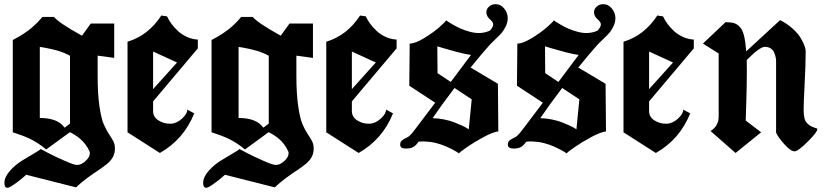

<svg xmlns="http://www.w3.org/2000/svg" viewBox="-20 -723 3938 916"><path d="M347.7 64Q368.2 64 388.4 44.9Q408.7 25.9 408.7 8.3Q408.7 3.9 407.2 0Q399.4 -18.6 387 -34.7Q374.5 -50.8 362.3 -60.8Q350.1 -70.8 338.9 -78.1Q327.6 -85.4 320.8 -88.9L314 -91.8V-92.8L200.2 -9.8Q180.7 -26.9 157.7 -41.3Q134.8 -55.7 115.5 -64.2Q96.2 -72.8 79.8 -78.6Q63.5 -84.5 52.7 -87.9Q42 -91.3 41 -91.8V-532.2Q68.8 -546.4 93 -562.3Q117.2 -578.1 132.6 -591.6Q147.9 -605 158.7 -616Q169.4 -627 175.5 -634.3Q181.6 -641.6 182.1 -642.1H237.8Q260.7 -613.8 371.1 -552.7L413.1 -610.8H524.9V-446.8L445.8 -457.5V-361.3Q445.8 -276.4 454.3 -217Q462.9 -157.7 475.1 -129.9Q487.3 -102.1 499.3 -84.2Q511.2 -66.4 519.8 -50.8Q528.3 -35.2 528.3 -14.6Q528.3 8.3 518.3 26.6Q508.3 44.9 488.8 60.5Q469.2 76.2 447.8 90.1Q426.3 104 396.5 126Q366.7 147.9 342.8 170.9L105 110.8Q97.2 117.7 85.2 127.9Q73.2 138.2 49.1 155.5Q24.9 172.9 16.1 172.9Q1 172.9 1 149.9Q1 121.6 27.6 91.8Q54.2 62 85.9 42.7Q117.7 23.4 145.3 7.3Q172.9 -8.8 173.8 -12.2Q189.5 -3.9 213.6 8.8Q237.8 21.5 285.2 42.7Q332.5 64 347.7 64ZM314 -133.3V-457Q301.3 -464.4 284.9 -470.9Q268.6 -477.5 253.7 -481.7Q238.8 -485.8 223.4 -489.3Q208 -492.7 197.3 -494.6Q186.5 -496.6 178.2 -498L169.9 -499V-160.2Q255.9 -160.2 288.1 -113.8Z M588.4 -91.8V-523.9Q688 -554.2 749.5 -648.9L776.9 -645Q785.2 -627 798.1 -609.4Q811 -591.8 829.1 -575Q847.2 -558.1 871.8 -546.9Q896.5 -535.6 923.8 -534.2V-492.2L710.4 -239.3V-192.9Q710.4 -165 736.3 -148.4Q762.2 -131.8 793.5 -132.8Q821.8 -133.3 847.7 -156.5Q873.5 -179.7 873.5 -200.2L906.7 -182.1Q856.4 -57.6 742.7 6.8ZM710.4 -297.9 824.7 -424.8 710.4 -477.1Z M1295.9 64Q1316.4 64 1336.7 44.9Q1356.9 25.9 1356.9 8.3Q1356.9 3.9 1355.5 0Q1347.7 -18.6 1335.2 -34.7Q1322.8 -50.8 1310.5 -60.8Q1298.3 -70.8 1287.1 -78.1Q1275.9 -85.4 1269 -88.9L1262.2 -91.8V-92.8L1148.4 -9.8Q1128.9 -26.9 1106 -41.3Q1083 -55.7 1063.7 -64.2Q1044.4 -72.8 1028.1 -78.6Q1011.7 -84.5 1001 -87.9Q990.2 -91.3 989.3 -91.8V-532.2Q1017.1 -546.4 1041.3 -562.3Q1065.4 -578.1 1080.8 -591.6Q1096.2 -605 1106.9 -616Q1117.7 -627 1123.8 -634.3Q1129.9 -641.6 1130.4 -642.1H1186Q1209 -613.8 1319.3 -552.7L1361.3 -610.8H1473.1V-446.8L1394 -457.5V-361.3Q1394 -276.4 1402.6 -217Q1411.1 -157.7 1423.3 -129.9Q1435.5 -102.1 1447.5 -84.2Q1459.5 -66.4 1468 -50.8Q1476.6 -35.2 1476.6 -14.6Q1476.6 8.3 1466.6 26.6Q1456.5 44.9 1437 60.5Q1417.5 76.2 1396 90.1Q1374.5 104 1344.7 126Q1314.9 147.9 1291 170.9L1053.2 110.8Q1045.4 117.7 1033.4 127.9Q1021.5 138.2 997.3 155.5Q973.1 172.9 964.4 172.9Q949.2 172.9 949.2 149.9Q949.2 121.6 975.8 91.8Q1002.4 62 1034.2 42.7Q1065.9 23.4 1093.5 7.3Q1121.1 -8.8 1122.1 -12.2Q1137.7 -3.9 1161.9 8.8Q1186 21.5 1233.4 42.7Q1280.8 64 1295.9 64ZM1262.2 -133.3V-457Q1249.5 -464.4 1233.2 -470.9Q1216.8 -477.5 1201.9 -481.7Q1187 -485.8 1171.6 -489.3Q1156.2 -492.7 1145.5 -494.6Q1134.8 -496.6 1126.5 -498L1118.2 -499V-160.2Q1204.1 -160.2 1236.3 -113.8Z M1536.6 -91.8V-523.9Q1636.2 -554.2 1697.8 -648.9L1725.1 -645Q1733.4 -627 1746.3 -609.4Q1759.3 -591.8 1777.3 -575Q1795.4 -558.1 1820.1 -546.9Q1844.7 -535.6 1872.1 -534.2V-492.2L1658.7 -239.3V-192.9Q1658.7 -165 1684.6 -148.4Q1710.4 -131.8 1741.7 -132.8Q1770 -133.3 1795.9 -156.5Q1821.8 -179.7 1821.8 -200.2L1855 -182.1Q1804.7 -57.6 1690.9 6.8ZM1658.7 -297.9 1772.9 -424.8 1658.7 -477.1Z M2343.3 -703.1Q2369.1 -703.1 2385.7 -682.1Q2402.3 -661.1 2402.3 -636.2Q2402.3 -616.7 2392.8 -597.2Q2383.3 -577.6 2373.8 -566.7Q2364.3 -555.7 2344.5 -536.9Q2324.7 -518.1 2319.3 -512.2Q2281.7 -470.7 2225.1 -400.9L2355.5 -323.2L2357.4 -96.2Q2331.1 -92.8 2285.9 -68.4Q2240.7 -43.9 2207.8 -21Q2174.8 2 2169.4 8.8L2166 6.3Q2162.6 3.9 2157.7 1Q2152.8 -2 2145 -6.3Q2137.2 -10.7 2128.7 -14.9Q2120.1 -19 2109.1 -23.9Q2098.1 -28.8 2086.7 -32.7Q2075.2 -36.6 2061.5 -40.3Q2047.9 -43.9 2034.4 -45.7Q2021 -47.4 2006.1 -48.1Q1991.2 -48.8 1976.6 -46.9Q1966.8 -31.2 1953.4 -22.7Q1939.9 -14.2 1917 -14.2Q1889.2 -14.2 1889.2 -32.7Q1889.2 -44.4 1895.5 -51Q1901.9 -57.6 1913.8 -63.2Q1925.8 -68.8 1929.7 -71.8Q1934.6 -75.7 1940.2 -81.5Q1945.8 -87.4 1949.5 -92Q1953.1 -96.7 1959 -104.5Q1964.8 -112.3 1967.3 -115.2L2056.2 -232.9L1932.6 -314L1934.6 -515.1Q1960.9 -515.1 2003.7 -541.3Q2046.4 -567.4 2076.2 -593.5Q2106 -619.6 2108.4 -626Q2111.8 -623.5 2117.9 -619.4Q2124 -615.2 2142.1 -604.7Q2160.2 -594.2 2178 -586.4Q2195.8 -578.6 2219.7 -572Q2243.7 -565.4 2264.2 -565.4Q2291.5 -565.4 2316.9 -576.7Q2333 -593.8 2333 -606.9Q2333 -613.3 2327.9 -619.9Q2322.8 -626.5 2316.7 -631.6Q2310.5 -636.7 2305.4 -645.3Q2300.3 -653.8 2300.3 -664.1Q2300.3 -680.7 2313.5 -691.9Q2326.7 -703.1 2343.3 -703.1ZM2227.1 -460.9Q2201.2 -464.4 2163.6 -474.1Q2126 -483.9 2097.2 -492.7Q2068.4 -501.5 2066.4 -502L2067.4 -374L2130.4 -332ZM2043.9 -159.2Q2071.3 -158.7 2098.9 -153.1Q2126.5 -147.5 2146.7 -139.6Q2167 -131.8 2183.3 -124.3Q2199.7 -116.7 2208 -111.3L2216.3 -106L2230.5 -249L2148.4 -303.2Q2083 -217.3 2043.9 -159.2Z M2856.9 -703.1Q2882.8 -703.1 2899.4 -682.1Q2916 -661.1 2916 -636.2Q2916 -616.7 2906.5 -597.2Q2897 -577.6 2887.5 -566.7Q2877.9 -555.7 2858.2 -536.9Q2838.4 -518.1 2833 -512.2Q2795.4 -470.7 2738.8 -400.9L2869.1 -323.2L2871.1 -96.2Q2844.7 -92.8 2799.6 -68.4Q2754.4 -43.9 2721.4 -21Q2688.5 2 2683.1 8.8L2679.7 6.3Q2676.3 3.9 2671.4 1Q2666.5 -2 2658.7 -6.3Q2650.9 -10.7 2642.3 -14.9Q2633.8 -19 2622.8 -23.9Q2611.8 -28.8 2600.3 -32.7Q2588.9 -36.6 2575.2 -40.3Q2561.5 -43.9 2548.1 -45.7Q2534.7 -47.4 2519.8 -48.1Q2504.9 -48.8 2490.2 -46.9Q2480.5 -31.2 2467 -22.7Q2453.6 -14.2 2430.7 -14.2Q2402.8 -14.2 2402.8 -32.7Q2402.8 -44.4 2409.2 -51Q2415.5 -57.6 2427.5 -63.2Q2439.5 -68.8 2443.4 -71.8Q2448.2 -75.7 2453.9 -81.5Q2459.5 -87.4 2463.1 -92Q2466.8 -96.7 2472.7 -104.5Q2478.5 -112.3 2481 -115.2L2569.8 -232.9L2446.3 -314L2448.2 -515.1Q2474.6 -515.1 2517.3 -541.3Q2560.1 -567.4 2589.8 -593.5Q2619.6 -619.6 2622.1 -626Q2625.5 -623.5 2631.6 -619.4Q2637.7 -615.2 2655.8 -604.7Q2673.8 -594.2 2691.7 -586.4Q2709.5 -578.6 2733.4 -572Q2757.3 -565.4 2777.8 -565.4Q2805.2 -565.4 2830.6 -576.7Q2846.7 -593.8 2846.7 -606.9Q2846.7 -613.3 2841.6 -619.9Q2836.4 -626.5 2830.3 -631.6Q2824.2 -636.7 2819.1 -645.3Q2814 -653.8 2814 -664.1Q2814 -680.7 2827.1 -691.9Q2840.3 -703.1 2856.9 -703.1ZM2740.7 -460.9Q2714.8 -464.4 2677.2 -474.1Q2639.6 -483.9 2610.8 -492.7Q2582 -501.5 2580.1 -502L2581.1 -374L2644 -332ZM2557.6 -159.2Q2585 -158.7 2612.5 -153.1Q2640.1 -147.5 2660.4 -139.6Q2680.7 -131.8 2697 -124.3Q2713.4 -116.7 2721.7 -111.3L2730 -106L2744.1 -249L2662.1 -303.2Q2596.7 -217.3 2557.6 -159.2Z M2954.6 -91.8V-523.9Q3054.2 -554.2 3115.7 -648.9L3143.1 -645Q3151.4 -627 3164.3 -609.4Q3177.2 -591.8 3195.3 -575Q3213.4 -558.1 3238 -546.9Q3262.7 -535.6 3290 -534.2V-492.2L3076.7 -239.3V-192.9Q3076.7 -165 3102.5 -148.4Q3128.4 -131.8 3159.7 -132.8Q3188 -133.3 3213.9 -156.5Q3239.7 -179.7 3239.7 -200.2L3272.9 -182.1Q3222.7 -57.6 3108.9 6.8ZM3076.7 -297.9 3190.9 -424.8 3076.7 -477.1Z M3823.7 -480Q3823.7 -413.6 3818.8 -323Q3814 -232.4 3814 -199.2Q3814 -174.3 3818.1 -158.4Q3822.3 -142.6 3832.8 -133.1Q3843.3 -123.5 3851.6 -119.6Q3859.9 -115.7 3877.4 -109.9Q3879.4 -109.4 3879.4 -106.9Q3879.4 -92.8 3833.3 -46.9Q3787.1 -1 3771 -1Q3752.4 -1 3722.4 -34.4Q3692.4 -67.9 3682.6 -89.8V-430.2Q3682.6 -440.4 3680.4 -450.7Q3678.2 -460.9 3673.1 -472.9Q3668 -484.9 3656.5 -492.2Q3645 -499.5 3628.9 -499.5Q3604.5 -499.5 3542.5 -436.5Q3544.9 -344.7 3537.6 -147.9L3611.3 -91.8L3489.3 6.8L3369.6 -98.1L3372.6 -99.6Q3375.5 -101.6 3377.2 -102.8Q3378.9 -104 3382.3 -106.9Q3385.7 -109.9 3388.4 -112.8Q3391.1 -115.7 3394.3 -119.9Q3397.5 -124 3399.9 -129.2Q3402.3 -134.3 3404.5 -140.1Q3406.7 -146 3407.7 -153.3Q3408.7 -160.6 3408.7 -168.9V-467.8L3333.5 -515.1L3441.4 -617.2Q3466.3 -617.2 3481.4 -612.8Q3496.6 -608.4 3509.8 -594.2Q3522.9 -580.1 3529.8 -552Q3536.6 -523.9 3540 -478L3701.7 -627Q3734.9 -610.4 3760.3 -587.6Q3785.6 -564.9 3798.6 -543.7Q3811.5 -522.5 3817.6 -506.1Q3823.7 -489.7 3823.7 -480Z"/></svg>

Font: KJV1611
Style: Regular
Weight: 400
Version: Version 3.6.1